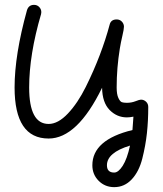

<svg xmlns="http://www.w3.org/2000/svg" viewBox="-20 -570 670 790"><path d="M420 110Q420 140 450 140Q467 140 485 112Q503 84 515 29Q420 58 420 110ZM460 -490Q473 -490 481.5 -481Q490 -472 490 -460Q490 -450 483.5 -422.5Q477 -395 473 -370Q460 -290 460 -210Q460 -182 467 -167Q474 -152 481.5 -149.5Q489 -147 502 -147Q521 -147 537.5 -153.5Q554 -160 560 -160Q572 -160 581 -151.5Q590 -143 590 -130Q590 -73 584.5 -22Q579 29 565.5 82.5Q552 136 522 168Q492 200 450 200Q412 200 386 174Q360 148 360 110Q360 5 525 -35Q527 -55 529 -90Q514 -87 502 -87Q461 -87 431 -117.5Q401 -148 400 -209Q298 0 180 0Q40 0 40 -210Q40 -344 91 -528Q98 -550 120 -550Q133 -550 141.5 -541Q150 -532 150 -520Q150 -515 149 -512Q100 -345 100 -210Q100 -60 180 -60Q219 -60 259.5 -103Q300 -146 333 -212.5Q366 -279 390.5 -343.5Q415 -408 431 -468Q436 -490 460 -490Z"/></svg>

Font: Pecita
Style: Book
Weight: 400
Width: 7
Version: Version 4.3